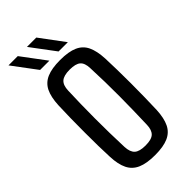

<svg xmlns="http://www.w3.org/2000/svg" viewBox="-240 -814 878 878"><g transform="rotate(-45 199.0 -375.0)"><path d="M199 7.5Q145 7.5 112.5 -6.8Q80 -21 64.8 -52Q49.5 -83 47.5 -133Q46 -163.5 45.2 -205.2Q44.5 -247 44.5 -293Q44.5 -339 45.2 -384.2Q46 -429.5 47.5 -466.5Q50 -518 65.2 -548.8Q80.5 -579.5 112.8 -593.5Q145 -607.5 199 -607.5Q254 -607.5 286 -593.2Q318 -579 332.8 -548Q347.5 -517 350 -466.5Q351.5 -432.5 352.2 -390.5Q353 -348.5 353 -303.8Q353 -259 352.2 -215Q351.5 -171 350 -133Q347.5 -83 332.5 -52Q317.5 -21 285.5 -6.8Q253.5 7.5 199 7.5ZM199 -54.5Q238.5 -54.5 254 -69.5Q269.5 -84.5 270.5 -116.5Q272 -162 273 -207.2Q274 -252.5 274.2 -298.2Q274.5 -344 273.5 -390.5Q272.5 -437 270.5 -484Q269.5 -517.5 253.5 -531.5Q237.5 -545.5 199 -545.5Q160.5 -545.5 144 -530.8Q127.5 -516 126.5 -482.5Q125 -442.5 124 -398Q123 -353.5 123 -306.5Q123 -259.5 123.8 -211.8Q124.5 -164 126.5 -118Q128 -84 144.2 -69.2Q160.5 -54.5 199 -54.5ZM222 -640 134.5 -757H195L282 -640ZM102.5 -640 15 -757H75L162.5 -640Z"/></g></svg>

Font: Big Shoulders Text Thin
Style: Regular
Weight: 400
Version: Version 2.002